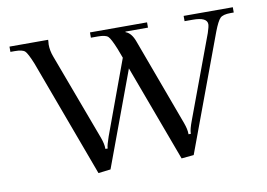

<svg xmlns="http://www.w3.org/2000/svg" viewBox="-58 -549 897 646"><g transform="rotate(-10 390.5 -226.5)"><path d="M9 -462H141V-458Q141 -456 140.5 -452Q140 -448 140 -446Q140 -425 148 -404L259 -106Q267 -84 267 -69V-67H275V-69Q275 -77 285 -106L378 -359L366 -391Q351 -428 342.5 -436Q334 -444 308 -444H284V-462H479V-444H402V-442Q422 -435 433 -404L543 -106Q551 -84 551 -69V-67H559V-69Q559 -82 570 -111L674 -391Q681 -412 681 -420Q681 -444 632 -444H604V-462H772V-444H761Q735 -444 725.5 -434.5Q716 -425 703 -391L556 5L514 9L392 -320L272 4L230 9L82 -391Q67 -428 58.5 -436Q50 -444 24 -444H9Z"/></g></svg>

Font: Foglihten068fMac
Style: Regular
Weight: 500
Designer: gluk (gluksza@wp.pl)
Foundry: gluk (gluksza@wp.pl)
Version: Version 0.68